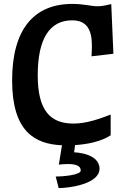

<svg xmlns="http://www.w3.org/2000/svg" viewBox="-20 -732 643 982"><path d="M42 -321C42 -58 159 5 297 11L281 110C296 108 313 107 328 107C363 107 393 114 393 140C393 164 297 171 265 171L280 230C331 230 489 210 489 131C489 50 359 47 359 47L364 10C428 6 497 -8 546 -40V-146C486 -123 421 -100 356 -100C235 -100 173 -169 173 -347C173 -533 233 -628 349 -628C424 -628 450 -580 450 -498C450 -482 449 -464 448 -444L560 -457L549 -711C524 -705 501 -700 479 -700C446 -700 410 -712 350 -712C155 -712 42 -584 42 -321Z"/></svg>

Font: CantoraOne
Style: Regular
Weight: 400
Designer: Pablo Impallari, Rodrigo Fuenzalida
Foundry: Pablo Impallari
Version: Version 1.001